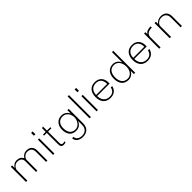

<svg xmlns="http://www.w3.org/2000/svg" viewBox="425 -2495 4465 4465"><g transform="rotate(-45 2657.5 -262.0)"><path d="M137 0V-341C137 -402 206 -477 280 -477C379 -477 423 -425 423 -353V0H467V-353C467 -411 536 -477 603 -477C711 -477 753 -423 753 -321V0H797V-324C797 -449 734 -512 612 -512C549 -512 493 -478 456 -418C423 -482 371 -512 287 -512C228 -512 175 -477 137 -420V-500H93V0Z M1028 0V-500H984V0ZM983 -630H1033V-722H983Z M1241 -465V-94C1241 -24 1265 11 1324 11C1345 11 1374 7 1394 0V-35C1374 -29 1353 -25 1335 -25C1298 -25 1284 -47 1284 -91V-465H1394V-500H1284V-636L1241 -618V-500H1151V-465Z M1773 -49C1651 -49 1589 -132 1589 -270C1589 -399 1659 -477 1772 -477C1880 -477 1954 -382 1954 -264C1954 -154 1874 -49 1773 -49ZM1544 -266C1544 -111 1620 -14 1760 -14C1855 -14 1918 -63 1954 -148V-21C1954 95 1890 163 1778 163C1684 163 1616 116 1616 39H1571C1571 137 1657 198 1770 198C1920 198 1997 111 1997 -29V-500H1954V-391C1915 -469 1850 -512 1764 -512C1629 -512 1544 -407 1544 -266Z M2184 0H2228V-722H2184Z M2459 0V-500H2415V0ZM2414 -630H2464V-722H2414Z M2631 -251C2631 -93 2713 11 2868 11C2988 11 3067 -52 3087 -160H3042C3023 -72 2967 -24 2874 -24C2749 -24 2677 -110 2677 -243H3086V-282C3086 -423 3002 -512 2863 -512C2714 -512 2631 -411 2631 -251ZM2677 -278C2677 -402 2752 -477 2867 -477C2986 -477 3042 -395 3041 -278Z M3278 -250C3278 -385 3334 -478 3461 -478C3575 -478 3642 -373 3642 -243C3642 -102 3556 -25 3468 -25C3346 -25 3278 -110 3278 -250ZM3685 0V-722H3642V-382C3613 -454 3547 -512 3458 -512C3322 -512 3234 -418 3234 -251C3234 -91 3314 11 3462 11C3538 11 3613 -39 3642 -107V0Z M3852 -251C3852 -93 3934 11 4089 11C4209 11 4288 -52 4308 -160H4263C4244 -72 4188 -24 4095 -24C3970 -24 3898 -110 3898 -243H4307V-282C4307 -423 4223 -512 4084 -512C3935 -512 3852 -411 3852 -251ZM3898 -278C3898 -402 3973 -477 4088 -477C4207 -477 4263 -395 4262 -278Z M4519 -432V-500H4475V0H4519V-330C4519 -423 4580 -470 4701 -470V-510C4612 -510 4558 -489 4525 -442Z M4864 -358C4870 -426 4947 -478 5021 -478C5122 -478 5179 -424 5179 -314V0H5222V-318C5222 -445 5152 -511 5031 -511C4967 -511 4896 -477 4864 -425V-500H4820V0H4864Z"/></g></svg>

Font: Perun ExtraLight
Style: Regular
Weight: 200
Foundry: Copyright (c) Stefan Peev, Context Ltd, 2016
Version: Version 1.089